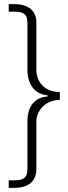

<svg xmlns="http://www.w3.org/2000/svg" viewBox="-20 -743 329 924"><path d="M155 -636C155 -686 122 -723 50 -723H22V-687H50C95 -687 112 -672 112 -636V-409C112 -330 153 -290 204 -285C212 -284 213 -279 204 -278C154 -274 112 -239 112 -158V71C112 108 98 125 49 125H22V161H49C126 161 155 121 155 71V-158C155 -205 193 -262 268 -262V-300C192 -301 155 -350 155 -409Z"/></svg>

Font: United Sans Thin
Style: Regular
Weight: 100
Designer: Pablo Impallari, Rodrigo Fuenzalida (Modified by Dan O. Williams)
Version: Version 1.000;PS 001.000;hotconv 1.0.88;makeotf.lib2.5.64775